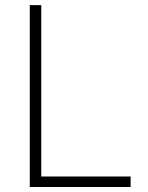

<svg xmlns="http://www.w3.org/2000/svg" viewBox="-20 -748 593 768"><path d="M99.1 0V-727.5H145V-42H502.4V0Z"/></svg>

Font: Inter 18pt ExtraLight
Style: Regular
Weight: 250
Designer: Rasmus Andersson
Foundry: rsms
Version: Version 4.001;git-66647c0bb